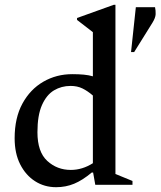

<svg xmlns="http://www.w3.org/2000/svg" viewBox="-20 -770 669 800"><path d="M214 10Q165 10 126 -15Q87 -40 64 -85.5Q41 -131 41 -194Q41 -279 73.5 -338.5Q106 -398 160.5 -429.5Q215 -461 281 -461Q308 -461 329 -459Q350 -457 367 -452V-636L301 -687V-695L454 -750H461V-45L532 -16V0H377L368 -51H362Q324 -19 289 -4.5Q254 10 214 10ZM136 -219Q136 -137 177 -99.5Q218 -62 275 -62Q323 -62 367 -90V-372Q345 -391 323.5 -401.5Q302 -412 274 -412Q236 -412 205 -393.5Q174 -375 155 -332.5Q136 -290 136 -219ZM526 -553 546 -740H626Q629 -726 628.5 -711Q628 -696 615 -675L539 -553Z"/></svg>

Font: Spectral Medium
Style: Regular
Weight: 500
Designer: Jean-Baptiste Levee
Foundry: Production Type
Version: Version 2.001